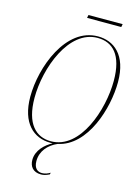

<svg xmlns="http://www.w3.org/2000/svg" viewBox="-152 -922 887 1226"><g transform="rotate(15 291.5 -309.0)"><path d="M271 -820H497L501 -840H275ZM251 11C256 11 261 11 266 11C220 35 168 82 168 146C168 189 192 222 245 222C262 222 277 218 300 207L303 195C287 205 268 212 249 212C223 212 195 198 195 146C195 81 238 32 298 6C486 -33 568 -301 568 -475C568 -655 474 -724 370 -724C157 -724 51 -436 51 -241C51 -66 140 11 251 11ZM251 1C153 1 79 -68 79 -241C79 -438 180 -714 370 -714C470 -714 540 -647 540 -475C540 -286 446 1 251 1Z"/></g></svg>

Font: Noto Serif Display Condensed Thin
Style: Italic
Weight: 100
Width: 3
Italic angle: -12°
Designer: Monotype Design Team
Foundry: Monotype Imaging Inc.
Version: Version 2.009